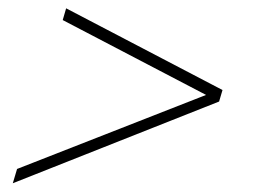

<svg xmlns="http://www.w3.org/2000/svg" viewBox="-20 -472 598 450"><path d="M477 -255 473.5 -244 127 -425 135 -452.5 501.5 -261 493.5 -234 10 -42.5 20 -76Z"/></svg>

Font: Newsreader 60pt Light
Style: Italic
Weight: 300
Italic angle: -17°
Designer: Hugues Gentile
Foundry: Production Type
Version: Version 1.003